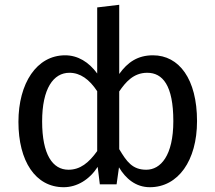

<svg xmlns="http://www.w3.org/2000/svg" viewBox="-20 -770 900 802"><path d="M246 12C302 12 354 -20 388 -73L397 0H467L477 -71C505 -24 547 12 606 12C724 12 803 -99 803 -264C803 -440 728 -539 619 -539C555 -539 513 -510 478 -461V-750L386 -739V-463C351 -511 305 -539 252 -539C133 -539 57 -422 57 -261C57 -97 128 12 246 12ZM270 -466C315 -466 353 -439 386 -389V-139C351 -90 315 -61 266 -61C200 -61 156 -124 156 -263C156 -400 203 -466 270 -466ZM478 -147V-388C504 -426 537 -466 595 -466C659 -466 704 -414 704 -264C704 -120 651 -61 591 -61C533 -61 509 -95 478 -147Z"/></svg>

Font: FiraGO Unicode
Style: Regular
Weight: 400
Designer: bBox Type
Foundry: bBox Type GmbH
Version: Version 1.001;PS 001.001;hotconv 1.0.88;makeotf.lib2.5.64775